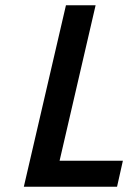

<svg xmlns="http://www.w3.org/2000/svg" viewBox="-20 -705 484 725"><path d="M229 -685H341L205 -98H444L422 0H70Z"/></svg>

Font: Cairo SemiBold
Style: Italic
Weight: 600
Italic angle: -13°
Designer: Mohamed Gaber, Accademia di Belle Arti di Urbino and others
Foundry: Kief Type Foundry, Accademia di Belle Arti di Urbino and others
Version: Version 3.011